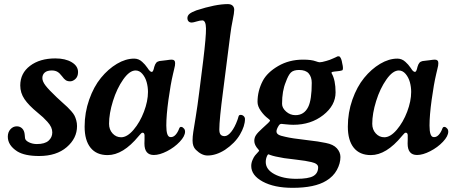

<svg xmlns="http://www.w3.org/2000/svg" viewBox="-20 -736 2180 925"><path d="M99.1 -86.4Q100.1 -72.3 100.6 -70.3Q102.1 -59.1 119.4 -50.5Q136.7 -42 157.7 -42Q195.8 -42 213.9 -58.1Q231.9 -74.2 231.9 -98.1Q231.9 -110.8 226.3 -123.3Q220.7 -135.7 208.3 -149.4Q195.8 -163.1 187.3 -170.9Q178.7 -178.7 161.1 -193.4Q118.2 -228.5 97.9 -258.5Q77.6 -288.6 77.6 -324.2Q77.6 -383.3 124.8 -418.9Q171.9 -454.6 246.6 -454.6Q294.9 -454.6 325.4 -436.3Q356 -418 356 -388.7Q356 -367.7 343.8 -356Q331.5 -344.2 317.9 -344.2Q305.2 -344.2 296.9 -349.6Q288.6 -355 278.8 -368.7Q267.1 -384.3 256.1 -390.4Q245.1 -396.5 229.5 -396.5Q207 -396.5 195.6 -386.5Q184.1 -376.5 184.1 -359.9Q184.1 -343.8 199.5 -323.7Q214.8 -303.7 253.4 -267.1Q263.2 -257.8 280 -242.7Q296.9 -227.5 304.7 -220.2Q312.5 -212.9 323.2 -200.7Q334 -188.5 338.9 -179Q343.8 -169.4 347.4 -156.2Q351.1 -143.1 351.1 -128.4Q351.1 -69.8 301.5 -27.1Q252 15.6 168.5 15.6Q99.1 15.6 63 -6.8Q17.6 -36.1 17.6 -77.6Q17.6 -99.1 30.3 -113.3Q43 -127.4 61 -127.4Q76.7 -127.4 87.2 -116.7Q97.7 -106 99.1 -86.4Z M871.6 -102.1Q871.6 -80.1 845.9 -53Q820.3 -25.9 784.7 -7.6Q749 10.7 721.2 10.7Q675.8 10.7 675.8 -44.4Q675.8 -48.8 676.3 -64.2Q676.8 -79.6 676.3 -85Q675.3 -96.7 667 -96.7Q664.1 -96.7 661.4 -94.7Q658.7 -92.8 654.3 -87.4Q649.9 -82 647.9 -80.1Q572.8 11.2 498.5 11.2Q444.8 11.2 416.3 -24.2Q387.7 -59.6 387.7 -126Q387.7 -193.8 409.7 -256.1Q431.6 -318.4 466.3 -360.8Q501 -403.3 543.2 -428.5Q585.4 -453.6 626.5 -453.6Q637.2 -453.6 647 -449.7Q656.7 -445.8 665 -438Q673.3 -430.2 678.2 -424.8Q683.1 -419.4 689.9 -409.7Q696.8 -399.9 697.8 -398.4Q705.1 -389.6 711.4 -389.6Q718.3 -389.6 723.1 -413.6Q727.1 -427.2 732.7 -433.6Q738.3 -439.9 748 -441.9Q761.7 -442.9 780.8 -445.8Q799.8 -448.7 806.6 -448.7Q823.7 -448.7 823.7 -432.1Q823.7 -425.8 822.8 -419.7Q821.8 -413.6 818.4 -400.1Q814.9 -386.7 813.5 -379.4Q801.8 -330.1 791.5 -255.1Q781.2 -180.2 781.2 -131.3Q781.2 -77.6 799.8 -75.7Q813.5 -73.7 825 -85.7Q836.4 -97.7 843.8 -118.2Q847.2 -126 854.5 -124.5Q860.8 -123.5 867.2 -115.7Q871.6 -110.8 871.6 -102.1ZM633.3 -396.5Q604 -396.5 573.5 -353Q543 -309.6 524.2 -249.3Q505.4 -189 505.4 -139.6Q505.4 -111.8 522.2 -93.3Q539.1 -74.7 563.5 -74.7Q592.8 -74.7 623.5 -110.8Q654.3 -147 673.6 -198Q692.9 -249 692.9 -293Q692.9 -317.4 686.5 -340.3Q680.2 -363.3 666 -379.9Q651.9 -396.5 633.3 -396.5Z M939.5 -289.6 959 -444.3Q973.1 -560.5 972.4 -599.1Q971.7 -637.7 954.6 -637.7Q944.3 -637.7 927.5 -632.6Q910.6 -627.4 903.8 -627.4Q893.6 -627.4 888.2 -633.3Q882.8 -639.2 882.8 -647.9Q882.8 -660.6 892.6 -668.9Q902.3 -677.2 925.8 -686Q1019 -716.3 1077.6 -716.3Q1092.3 -716.3 1100.3 -709Q1108.4 -701.7 1108.4 -688.5Q1108.4 -674.3 1101.1 -639.4Q1093.8 -604.5 1089.4 -568.8L1054.7 -296.9Q1036.6 -159.7 1036.6 -112.3Q1036.6 -94.7 1043 -87.4Q1049.3 -80.1 1062 -80.1Q1077.6 -80.1 1094.5 -101.6Q1111.3 -123 1124 -158.2Q1125.5 -161.6 1126.7 -166.5Q1127.9 -171.4 1128.7 -173.6Q1129.4 -175.8 1130.6 -178.2Q1131.8 -180.7 1134 -181.6Q1136.2 -182.6 1139.2 -182.6Q1147.9 -182.6 1154.1 -176.5Q1160.2 -170.4 1160.2 -162.6Q1160.2 -128.9 1136 -87.6Q1111.8 -46.4 1064 -14.2Q1021 13.2 980 13.2Q951.2 13.2 923.3 -14.6Q907.7 -29.8 907.7 -59.1Q907.7 -77.6 911.1 -99.9Q914.6 -122.1 923.1 -174.1Q931.6 -226.1 939.5 -289.6Z M1220.7 -245.1Q1220.7 -298.3 1246.1 -346.7Q1267.6 -387.2 1320.3 -418Q1373 -448.7 1439.9 -448.7Q1480.5 -448.7 1501 -440.9Q1514.2 -436 1520.5 -436Q1530.3 -436 1551.8 -442.4Q1568.8 -446.8 1586.7 -455.3Q1604.5 -463.9 1606.4 -464.4Q1615.2 -465.8 1618.2 -461.4Q1625.5 -452.1 1628.4 -432.6Q1636.2 -400.9 1628.4 -397Q1620.1 -394 1603.5 -392.6Q1586.9 -391.1 1581.5 -389.6Q1578.1 -389.2 1577.4 -386.5Q1576.7 -383.8 1578.1 -382.3Q1596.7 -349.6 1596.7 -291Q1596.7 -228 1537.1 -181.4Q1477.5 -134.8 1393.1 -134.8Q1377.9 -134.8 1357.7 -137Q1337.4 -139.2 1335.9 -139.2Q1327.6 -139.2 1322.3 -129.9Q1312 -113.3 1312 -103Q1312 -93.3 1321.5 -87.4Q1331.1 -81.5 1355.5 -76.7Q1386.2 -69.3 1452.9 -61.8Q1519.5 -54.2 1549.3 -47.4Q1585.9 -40.5 1603 -21.5Q1620.1 -2.4 1620.1 20.5Q1620.1 51.3 1603 82.8Q1585.9 114.3 1551.8 134.8Q1496.6 168.9 1389.6 168.9Q1301.3 168.9 1245.8 138.9Q1190.4 108.9 1190.4 63.5Q1190.4 48.8 1196.8 34.2Q1203.1 19.5 1209 12.7Q1214.8 5.9 1225.6 -5.9Q1228.5 -8.8 1228.5 -10.7L1224.6 -16.1Q1205.1 -37.1 1205.1 -57.1Q1205.1 -72.8 1213.4 -85.2Q1221.7 -97.7 1243.4 -117.2Q1265.1 -136.7 1272 -143.6Q1281.2 -152.8 1281.2 -155.3Q1281.2 -157.7 1271 -165.5Q1252.4 -179.2 1236.6 -201.7Q1220.7 -224.1 1220.7 -245.1ZM1403.3 -181.2Q1445.3 -181.2 1464.8 -220.7Q1481.9 -254.9 1481.9 -336.9Q1481.9 -364.7 1467.5 -381.8Q1453.1 -398.9 1420.9 -398.9Q1394 -398.9 1381.3 -386.5Q1368.7 -374 1356.9 -340.8Q1338.9 -298.3 1338.9 -235.8Q1338.9 -215.8 1358.4 -198.5Q1377.9 -181.2 1403.3 -181.2ZM1260.3 44.4Q1260.3 80.6 1302 103Q1343.8 125.5 1407.7 125.5Q1466.3 125.5 1489.5 112.1Q1512.7 98.6 1512.7 69.8Q1512.7 52.2 1480.5 44.9Q1455.1 38.6 1407.7 33.2Q1360.4 27.8 1349.1 25.9Q1301.8 18.1 1282.2 10.7Q1273.9 7.3 1273.4 7.3Q1271 7.3 1267.6 13.2Q1260.3 27.8 1260.3 44.4Z M2139.6 -102.1Q2139.6 -80.1 2114 -53Q2088.4 -25.9 2052.7 -7.6Q2017.1 10.7 1989.3 10.7Q1943.8 10.7 1943.8 -44.4Q1943.8 -48.8 1944.3 -64.2Q1944.8 -79.6 1944.3 -85Q1943.4 -96.7 1935.1 -96.7Q1932.1 -96.7 1929.4 -94.7Q1926.8 -92.8 1922.4 -87.4Q1918 -82 1916 -80.1Q1840.8 11.2 1766.6 11.2Q1712.9 11.2 1684.3 -24.2Q1655.8 -59.6 1655.8 -126Q1655.8 -193.8 1677.7 -256.1Q1699.7 -318.4 1734.4 -360.8Q1769 -403.3 1811.3 -428.5Q1853.5 -453.6 1894.5 -453.6Q1905.3 -453.6 1915 -449.7Q1924.8 -445.8 1933.1 -438Q1941.4 -430.2 1946.3 -424.8Q1951.2 -419.4 1958 -409.7Q1964.8 -399.9 1965.8 -398.4Q1973.1 -389.6 1979.5 -389.6Q1986.3 -389.6 1991.2 -413.6Q1995.1 -427.2 2000.7 -433.6Q2006.3 -439.9 2016.1 -441.9Q2029.8 -442.9 2048.8 -445.8Q2067.9 -448.7 2074.7 -448.7Q2091.8 -448.7 2091.8 -432.1Q2091.8 -425.8 2090.8 -419.7Q2089.8 -413.6 2086.4 -400.1Q2083 -386.7 2081.5 -379.4Q2069.8 -330.1 2059.6 -255.1Q2049.3 -180.2 2049.3 -131.3Q2049.3 -77.6 2067.9 -75.7Q2081.5 -73.7 2093 -85.7Q2104.5 -97.7 2111.8 -118.2Q2115.2 -126 2122.6 -124.5Q2128.9 -123.5 2135.3 -115.7Q2139.6 -110.8 2139.6 -102.1ZM1901.4 -396.5Q1872.1 -396.5 1841.6 -353Q1811 -309.6 1792.2 -249.3Q1773.4 -189 1773.4 -139.6Q1773.4 -111.8 1790.3 -93.3Q1807.1 -74.7 1831.5 -74.7Q1860.8 -74.7 1891.6 -110.8Q1922.4 -147 1941.7 -198Q1960.9 -249 1960.9 -293Q1960.9 -317.4 1954.6 -340.3Q1948.2 -363.3 1934.1 -379.9Q1919.9 -396.5 1901.4 -396.5Z"/></svg>

Font: Cooper* SemiBold
Style: Italic
Weight: 600
Italic angle: -7°
Designer: Owen Earl
Foundry: indestructible type*
Version: Version 0.001